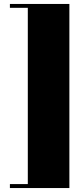

<svg xmlns="http://www.w3.org/2000/svg" viewBox="-20 -800 424 970"><path d="M120.5 150V-780H330.5V150ZM30 150V130H330.5V150ZM30 -760.5V-780H330.5V-760.5Z"/></svg>

Font: Bodoni Moda Black
Style: Regular
Weight: 900
Version: Version 2.005